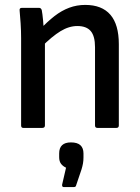

<svg xmlns="http://www.w3.org/2000/svg" viewBox="-20 -521 570 782"><path d="M377 0Q367 0 367 -10V-329Q367 -374 349.5 -394.5Q332 -415 295 -415Q261 -415 226.5 -394Q192 -373 148 -329L143 -401Q173 -433 202 -455.5Q231 -478 262 -489.5Q293 -501 327 -501Q395 -501 429.5 -461Q464 -421 464 -341V-10Q464 0 454 0ZM75 0Q66 0 66 -10V-366Q66 -395 64 -426Q62 -457 60 -477Q58 -489 69 -489H139Q147 -489 150 -480Q153 -465 155.5 -437.5Q158 -410 159 -390L163 -360V-10Q163 0 152 0ZM240 241Q232 241 233 231L249 162Q236 156 228.5 146Q221 136 221 119V104Q221 59 269 59Q295 59 307.5 70.5Q320 82 320 104V120Q320 133 318 144.5Q316 156 312 169L290 234Q289 241 280 241Z"/></svg>

Font: Sofia Sans Semi Condensed SemiBold
Style: Regular
Weight: 600
Designer: Botio Nikoltchev, Ani Petrova
Foundry: lettersoup
Version: Version 4.100